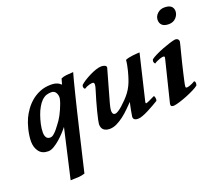

<svg xmlns="http://www.w3.org/2000/svg" viewBox="-154 -916 1638 1409"><g transform="rotate(-20 665.0 -211.5)"><path d="M259 -118Q246 -101 225.5 -79Q205 -57 182 -37Q159 -17 135 -3Q111 11 91 11Q42 11 18.5 -21.5Q-5 -54 -5 -99Q-5 -121 -1.5 -145.5Q2 -170 7.5 -192.5Q13 -215 20 -235.5Q27 -256 34 -271Q47 -299 68.5 -329.5Q90 -360 119.5 -385Q149 -410 187.5 -426Q226 -442 274 -442Q295 -442 308 -438.5Q321 -435 329.5 -430.5Q338 -426 342.5 -421.5Q347 -417 352 -415L364 -458Q383 -467 405.5 -469Q428 -471 460 -473Q453 -450 442 -407Q431 -364 417.5 -310Q404 -256 389 -194Q374 -132 359.5 -70Q345 -8 331.5 49Q318 106 307.5 150.5Q297 195 290.5 223Q284 251 283 255Q260 263 235 264.5Q210 266 171 267ZM302 -330Q304 -350 293 -369.5Q282 -389 257 -389Q239 -389 220.5 -383.5Q202 -378 181 -358Q166 -343 151 -317.5Q136 -292 125 -260.5Q114 -229 106.5 -195.5Q99 -162 99 -132Q99 -109 108 -94Q117 -79 139 -79Q152 -79 166 -90.5Q180 -102 193.5 -118Q207 -134 218.5 -150.5Q230 -167 237 -176Q246 -189 256 -208Q266 -227 275 -247.5Q284 -268 291 -287.5Q298 -307 301 -322Z M755 -18Q756 -23 758 -36Q760 -49 763 -65Q766 -81 769.5 -97Q773 -113 776 -125Q756 -105 732 -81Q708 -57 681 -36.5Q654 -16 626 -2.5Q598 11 571 11Q542 11 524.5 -3Q507 -17 507 -49Q507 -55 512.5 -81Q518 -107 527 -142.5Q536 -178 547.5 -218Q559 -258 570 -293Q586 -342 573 -348Q564 -352 542 -346.5Q520 -341 500 -328Q492 -333 490.5 -342.5Q489 -352 493 -360Q505 -372 527 -386Q549 -400 574 -412.5Q599 -425 624 -433.5Q649 -442 669 -442Q682 -442 694.5 -436.5Q707 -431 706 -419L636 -171Q634 -163 630 -147.5Q626 -132 624.5 -117Q623 -102 627.5 -91Q632 -80 647 -80Q655 -80 670.5 -89.5Q686 -99 704 -115Q722 -131 741 -150.5Q760 -170 776 -191Q793 -214 805 -239Q817 -264 824 -287Q826 -293 831 -309Q836 -325 841 -345Q846 -365 850 -386Q854 -407 855 -424Q864 -429 880 -432.5Q896 -436 913.5 -438Q931 -440 946 -441Q961 -442 967 -442L883 -89Q880 -76 884 -75Q889 -73 911 -83.5Q933 -94 956 -105Q961 -100 962 -94.5Q963 -89 964 -84Q965 -77 964 -73Q963 -69 961 -65Q943 -54 920 -41Q897 -28 873.5 -16Q850 -4 828.5 4Q807 12 793 12Q789 12 782 11.5Q775 11 768.5 8Q762 5 758 -1Q754 -7 755 -18Z M1272 -413Q1272 -411 1266.5 -389.5Q1261 -368 1252.5 -335Q1244 -302 1234.5 -263.5Q1225 -225 1217 -190Q1209 -155 1203 -128Q1197 -101 1197 -93V-89Q1197 -85 1198 -84Q1200 -81 1208 -81.5Q1216 -82 1227 -85.5Q1238 -89 1249.5 -94.5Q1261 -100 1271 -106Q1279 -101 1279.5 -89.5Q1280 -78 1275 -70Q1261 -59 1234 -45.5Q1207 -32 1177 -20Q1147 -8 1118 1Q1089 10 1071 12Q1063 12 1054.5 9Q1046 6 1048 -11L1126 -327Q1128 -335 1129.5 -342.5Q1131 -350 1126 -352Q1121 -354 1112.5 -353Q1104 -352 1092.5 -348Q1081 -344 1069 -338.5Q1057 -333 1047 -326Q1032 -341 1042 -361Q1056 -372 1083.5 -385.5Q1111 -399 1141 -410.5Q1171 -422 1199.5 -431Q1228 -440 1245 -442Q1258 -442 1266 -434Q1274 -426 1272 -413ZM1173 -619Q1173 -648 1195.5 -669Q1218 -690 1250 -690Q1317 -690 1319 -638Q1319 -609 1297.5 -586Q1276 -563 1241 -563Q1206 -563 1189.5 -578.5Q1173 -594 1173 -619Z"/></g></svg>

Font: Lusitana
Style: Bold Italic
Weight: 700
Designer: Ana Paula Megda
Foundry: Ana Paula Megda
Version: Version 1.000; ttfautohint (v1.1) -l 8 -r 50 -G 200 -x 14 -D